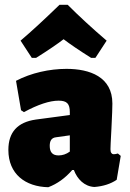

<svg xmlns="http://www.w3.org/2000/svg" viewBox="-20 -772 543 803"><path d="M15 -145C15 -44 86 9 182 11C219 -3 253 -27 282 -61H289C303 -23 333 8 375 10C412 7 443 -3 468 -20L485 -120L473 -130C466 -128 461 -127 456 -127C451 -127 448 -129 446 -132C443 -135 442 -141 442 -148C442 -154 443 -182 446 -233C449 -290 450 -326 450 -339C450 -451 355 -484 258 -484C187 -484 110 -467 47 -434L68 -311L80 -303C139 -335 188 -351 225 -351C260 -351 272 -338 272 -303V-291L130 -272C53 -261 15 -219 15 -145ZM113 -530H131C182 -562 220 -588 246 -608C272 -588 310 -562 361 -530H379L426 -602C364 -655 310 -705 263 -752H229C166 -691 112 -641 66 -602ZM215 -198 272 -206V-138C257 -127 241 -122 225 -122C200 -122 188 -135 188 -162C188 -181 194 -196 215 -198Z"/></svg>

Font: Luna Sans Black
Style: Regular
Weight: 900
Designer: Juan Pablo del Peral
Foundry: Huerta Tipografica
Version: Version 2.001; ttfautohint (v1.5)